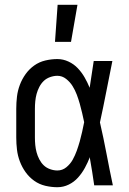

<svg xmlns="http://www.w3.org/2000/svg" viewBox="-20 -775 540 803"><path d="M220 8Q195 8 169.5 2Q144 -4 123 -19Q102 -34 87 -55Q72 -76 63 -100Q54 -124 51 -149Q48 -174 48 -200V-320Q48 -346 51 -371Q54 -396 63 -420Q72 -444 87 -465Q102 -486 123 -501Q144 -516 169.5 -522Q195 -528 220 -528Q244 -528 266.5 -517.5Q289 -507 305.5 -489.5Q322 -472 334 -451Q346 -430 355 -408Q359 -436 363.5 -464Q368 -492 372 -520H450Q437 -456 424.5 -391.5Q412 -327 398 -263Q413 -198 425.5 -132Q438 -66 452 0H374Q370 -28 365.5 -56.5Q361 -85 356 -113V-118Q347 -95 335 -73Q323 -51 306.5 -32.5Q290 -14 267.5 -3Q245 8 220 8ZM220 -62Q241 -62 257.5 -75.5Q274 -89 284 -107Q294 -125 301 -144.5Q308 -164 313.5 -183.5Q319 -203 323.5 -223.5Q328 -244 332 -264Q328 -283 323.5 -302.5Q319 -322 313.5 -341.5Q308 -361 301 -379.5Q294 -398 283.5 -415Q273 -432 256.5 -445Q240 -458 220 -458Q205 -458 189.5 -452.5Q174 -447 163 -436.5Q152 -426 144.5 -411.5Q137 -397 133 -382Q129 -367 127.5 -351.5Q126 -336 126 -320V-200Q126 -184 127.5 -168.5Q129 -153 133 -138Q137 -123 144.5 -108.5Q152 -94 163 -83.5Q174 -73 189.5 -67.5Q205 -62 220 -62ZM210 -600 221 -755H304L277 -600Z"/></svg>

Font: Iosevka NFM
Style: Regular
Weight: 400
Monospace: yes
Designer: Belleve Invis
Foundry: Belleve Invis
Version: Version 29.0.4; ttfautohint (v1.8.4);Nerd Fonts 3.3.0